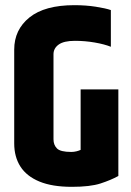

<svg xmlns="http://www.w3.org/2000/svg" viewBox="-20 -718 508 743"><path d="M35 -526Q35 -603 94 -650.5Q153 -698 268 -698Q312 -698 350.5 -692Q389 -686 409 -679V-537Q384 -547 346.5 -553.5Q309 -560 270 -560Q227 -560 207 -545.5Q187 -531 187 -508V-179Q187 -157 200.5 -143.5Q214 -130 256 -130Q266 -130 276 -132.5Q286 -135 292 -138V-372H438V-37Q409 -21 369 -8Q329 5 258 5Q182 5 132.5 -15.5Q83 -36 59 -73.5Q35 -111 35 -163Z"/></svg>

Font: Khand Variable Light
Style: Regular
Weight: 300
Designer: Satya Rajpurohit
Foundry: Indian Type Foundry
Version: Version 3.000